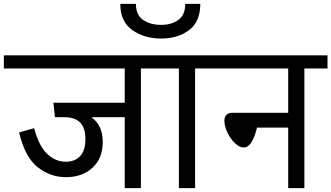

<svg xmlns="http://www.w3.org/2000/svg" viewBox="-40 -976 1719 996"><path d="M811 -621H691V0H607V-368H434Q493 -326 493 -239Q493 -155 440 -106Q387 -57 302 -57Q221 -57 155.5 -108.5Q90 -160 59 -289L137 -311Q163 -215 206.5 -176Q250 -137 301 -137Q348 -137 375.5 -166Q403 -195 403 -255Q403 -311 377.5 -338.5Q352 -366 301 -368H245L237 -443H607V-621H-20V-689H811Z M1092 -621H972V0H888V-621H771V-689H1092ZM584 -956H665Q665 -899 702 -873Q739 -847 796 -847Q850 -847 885.5 -873Q921 -899 921 -956H999Q999 -863 940.5 -819.5Q882 -776 796 -776Q709 -776 646.5 -820Q584 -864 584 -956Z M1659 -621H1539V0H1455V-314H1293Q1283 -269 1265.5 -240Q1248 -211 1224 -211Q1202 -211 1178.5 -233.5Q1155 -256 1139.5 -289Q1124 -322 1124 -350Q1124 -370 1135 -380.5Q1146 -391 1165 -391H1455V-621H1052V-689H1659Z"/></svg>

Font: FiraGOUPP
Style: Medium
Weight: 400
Designer: bBox Type
Foundry: bBox Type GmbH
Version: Version 1.001